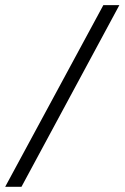

<svg xmlns="http://www.w3.org/2000/svg" viewBox="-22 -702 482 743"><path d="M439.9 -682.1 61 21H-2L377.9 -682.1Z"/></svg>

Font: Linux Libertine
Style: Semibold Italic
Weight: 600
Italic angle: -11.5°
Designer: Philipp H. Poll
Foundry: Philipp H. Poll
Version: Version 5.1.2 ; ttfautohint (v0.9)